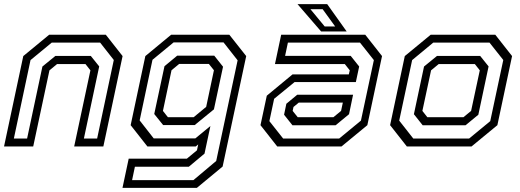

<svg xmlns="http://www.w3.org/2000/svg" viewBox="-22 -708 2515 928"><path d="M-2.5 0 90.5 -437 215.5 -540H489.5L570.5 -437L477.5 0H336.5L415 -368L391 -398.5H254L217 -368L138.5 0ZM45 -38.5H109L183 -386.5L245.5 -437.5H417L457.5 -387L383.5 -38.5H447.5L528 -418L462 -502H228L125.5 -417.5Z M570 200 600 59H881L930 18.5L936 -10L924 0H690.5L609.5 -103L680.5 -437L805 -540H1086.5L1168 -437L1054 97L929.5 200ZM616.5 162.5H913L1023 70L1126.5 -416.5L1058.5 -503H817L715 -419L653 -126L721 -39H922L995 -99L966.5 34.5L890.5 98H630ZM766.5 -103.5 723.5 -157 773 -388 834.5 -439H1013.5L1056 -385.5L1012 -179.5L919 -103.5ZM789.5 -141.5H914L974.5 -191.5L1012 -368.5L987.5 -399H844L807 -368.5L765.5 -172Z M1318 0 1237 -103 1267.5 -245.5 1392 -348.5H1664L1668.5 -368L1644.5 -398.5H1307L1337 -540H1743.5L1824.5 -437L1753.5 -103L1628.5 0ZM1391.5 -102.5 1351 -153.5 1362 -206.5 1414.5 -250H1684.5L1665 -156L1600 -102.5ZM1346.5 -38.5H1617.5L1722.5 -125L1785 -417.5L1718 -502H1369.5L1356 -438H1673L1714 -386.5L1698 -311.5H1402L1303 -230.5L1280 -122.5ZM1417 -141.5H1589.5L1626.5 -172L1635 -212H1422L1396.5 -191L1392.5 -172ZM1653.5 -556H1530L1416 -688H1559.5ZM1598 -580 1537.5 -663.5H1478.5L1547.5 -580Z M1944.5 0 1863.5 -103 1934.5 -437 2059.5 -540H2372L2453 -437L2382 -103L2257 0ZM1975.5 -38.5H2245.5L2347.5 -122.5L2410.5 -418L2344 -502H2072L1970 -417.5L1907.5 -125ZM2021 -102.5 1978.5 -156 2027.5 -386.5 2090 -437.5H2299L2339.5 -387L2290 -153.5L2228 -102.5ZM2043.5 -141.5H2218L2255 -172L2297 -368L2273 -398.5H2098.5L2061.5 -368L2019.5 -172Z"/></svg>

Font: Tourney
Style: Italic
Weight: 400
Italic angle: -12°
Version: Version 1.015